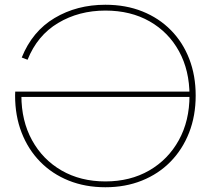

<svg xmlns="http://www.w3.org/2000/svg" viewBox="-20 -780 894 808"><path d="M785 -394.5V-372H47L45.5 -394.5ZM423.5 -760Q509.5 -760 579.2 -732Q649 -704 699.2 -653Q749.5 -602 776.5 -532Q803.5 -462 803.5 -378Q803.5 -292.5 775.8 -221.8Q748 -151 697.5 -99.5Q647 -48 577.2 -20Q507.5 8 423.5 8Q339 8 269.2 -20Q199.5 -48 149 -99.5Q98.5 -151 71 -221.8Q43.5 -292.5 43.5 -378Q43.5 -382.5 43.8 -386.8Q44 -391 44 -394.5L70 -392.5Q70 -388.5 70 -385.2Q70 -382 70 -378Q70 -271.5 114.8 -190Q159.5 -108.5 239.2 -62.5Q319 -16.5 423.5 -16.5Q528 -16.5 607.8 -62.5Q687.5 -108.5 732.5 -190Q777.5 -271.5 777.5 -378Q777.5 -483.5 733.5 -564Q689.5 -644.5 609.8 -690Q530 -735.5 423.5 -735.5Q312 -735.5 224.5 -683.2Q137 -631 96 -528.5L71.5 -538Q116 -648.5 209.8 -704.2Q303.5 -760 423.5 -760Z"/></svg>

Font: Hepta Slab ExtraLight ExtraLight
Style: Regular
Weight: 250
Version: Version 1.102